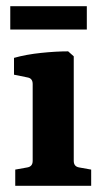

<svg xmlns="http://www.w3.org/2000/svg" viewBox="-20 -597 331 617"><path d="M217 -80Q217 -62 234 -59L273 -52V0H29V-52L68 -59Q85 -62 85 -80V-327Q85 -345 69 -348L25 -357V-411Q64 -422 112 -427Q160 -432 199 -432L217 -416ZM13 -577H259V-502H13Z"/></svg>

Font: Yrsa
Style: Bold
Weight: 700
Version: Version 2.004